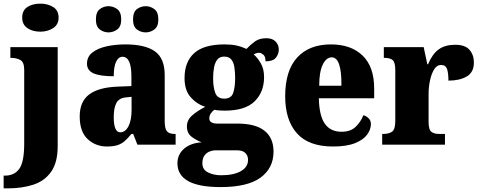

<svg xmlns="http://www.w3.org/2000/svg" viewBox="-45 -795 2638 1055"><path d="M177 -621Q134 -621 105.5 -640.5Q77 -660 77 -698Q77 -738 105.5 -756.5Q134 -775 177 -775Q217 -775 247 -756.5Q277 -738 277 -698Q277 -660 247 -640.5Q217 -621 177 -621ZM-25 240V170H-18Q34 170 61 132.5Q88 95 88 -6V-411Q88 -454 66.5 -465.5Q45 -477 16 -477H12V-536H272V8Q272 97 236.5 148Q201 199 139 219.5Q77 240 -3 240Z M542 10Q481 10 437 -30.5Q393 -71 393 -155Q393 -237 445 -276Q497 -315 601 -319L677 -322V-375Q677 -483 628 -483Q606 -483 593 -456Q580 -429 580 -376Q505 -376 469 -392Q433 -408 433 -445Q433 -483 462 -506Q491 -529 539 -540Q587 -551 644 -551Q752 -551 806 -513Q860 -475 860 -382V-129Q860 -89 872 -74Q884 -59 916 -59H920V0H710L687 -59H677Q656 -33 638 -18Q620 -3 597.5 3.5Q575 10 542 10ZM616 -68Q644 -68 661 -101.5Q678 -135 678 -191V-263L649 -260Q610 -257 595 -230Q580 -203 580 -151Q580 -68 616 -68ZM756 -617Q729 -617 707.5 -633Q686 -649 686 -688Q686 -729 707.5 -745Q729 -761 756 -761Q781 -761 803 -745Q825 -729 825 -688Q825 -649 803 -633Q781 -617 756 -617ZM551 -617Q525 -617 503.5 -633Q482 -649 482 -688Q482 -729 503.5 -745Q525 -761 551 -761Q577 -761 599 -745Q621 -729 621 -688Q621 -649 599 -633Q577 -617 551 -617Z M1167 233Q930 233 930 102Q930 54 966 22.5Q1002 -9 1063 -13Q1034 -24 1008 -43.5Q982 -63 982 -100Q982 -135 1010 -160Q1038 -185 1083 -208Q1036 -223 1002.5 -261Q969 -299 969 -366Q969 -455 1022 -503Q1075 -551 1189 -551Q1226 -551 1254 -545Q1282 -539 1309 -526Q1333 -551 1357 -568Q1381 -585 1419 -585Q1452 -585 1469.5 -566.5Q1487 -548 1487 -523Q1487 -498 1471 -478Q1455 -458 1414 -458Q1414 -485 1401.5 -495Q1389 -505 1380 -505Q1369 -505 1361.5 -502Q1354 -499 1349 -496Q1372 -476 1389 -445.5Q1406 -415 1406 -371Q1406 -289 1354 -238Q1302 -187 1189 -187Q1179 -187 1161 -188Q1143 -189 1135 -192Q1125 -188 1115 -174Q1105 -160 1105 -145Q1105 -129 1117.5 -122.5Q1130 -116 1146 -116H1258Q1359 -116 1408.5 -76.5Q1458 -37 1458 38Q1458 129 1386.5 181Q1315 233 1167 233ZM1187 -253Q1226 -253 1236.5 -285Q1247 -317 1247 -365Q1247 -397 1243 -424.5Q1239 -452 1226 -468Q1213 -484 1187 -484Q1162 -484 1149 -467.5Q1136 -451 1131 -423.5Q1126 -396 1126 -364Q1126 -318 1137.5 -285.5Q1149 -253 1187 -253ZM1170 168Q1239 168 1278.5 145.5Q1318 123 1318 83Q1318 61 1303.5 46Q1289 31 1257 31H1137Q1123 31 1106.5 37.5Q1090 44 1078.5 59.5Q1067 75 1067 102Q1067 137 1098 152.5Q1129 168 1170 168Z M1785 10Q1651 10 1586.5 -62.5Q1522 -135 1522 -266Q1522 -407 1588 -479Q1654 -551 1773 -551Q1884 -551 1947.5 -489.5Q2011 -428 2011 -309V-255H1707Q1709 -159 1740 -115Q1771 -71 1832 -71Q1880 -71 1908 -97Q1936 -123 1952 -162Q1969 -157 1981 -144.5Q1993 -132 1993 -113Q1993 -84 1972.5 -55.5Q1952 -27 1906 -8.5Q1860 10 1785 10ZM1831 -324Q1832 -399 1819 -439.5Q1806 -480 1778 -480Q1748 -480 1728.5 -440Q1709 -400 1709 -324Z M2055 0V-59H2060Q2092 -59 2109.5 -71.5Q2127 -84 2127 -131V-409Q2127 -453 2112.5 -465Q2098 -477 2068 -477H2064V-536H2283L2303 -442H2307Q2331 -499 2366 -524Q2401 -549 2456 -549Q2511 -549 2535 -521Q2559 -493 2559 -452Q2559 -398 2520 -375Q2481 -352 2419 -352Q2419 -393 2411.5 -415.5Q2404 -438 2378 -438Q2356 -438 2341 -414.5Q2326 -391 2318 -354Q2310 -317 2310 -278V-126Q2310 -82 2325.5 -70.5Q2341 -59 2367 -59H2400V0Z"/></svg>

Font: Noto Serif SemiCondensed Black
Style: Regular
Weight: 900
Width: 4
Designer: Monotype Design Team
Foundry: Monotype Imaging Inc.
Version: Version 2.014; ttfautohint (v1.8.4.7-5d5b)